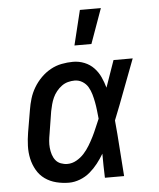

<svg xmlns="http://www.w3.org/2000/svg" viewBox="-54 -802 708 857"><g transform="rotate(-5 300.0 -374.0)"><path d="M221 8Q192 8 164 1Q136 -6 113.5 -22Q91 -38 77 -62.5Q63 -87 57 -114.5Q51 -142 52 -171.5Q53 -201 58 -231L75 -331Q79 -356 86.5 -381Q94 -406 108 -429.5Q122 -453 141.5 -472.5Q161 -492 184.5 -505Q208 -518 234 -523Q260 -528 285 -528Q312 -528 336.5 -518Q361 -508 378.5 -489.5Q396 -471 406.5 -448Q417 -425 424 -400Q435 -430 445 -460Q455 -490 466 -520H552Q526 -453 501 -385.5Q476 -318 449 -251Q455 -189 459 -126Q463 -63 468 0H382Q381 -27 380.5 -54Q380 -81 380 -108Q367 -86 351 -65.5Q335 -45 315 -28Q295 -11 270 -1.5Q245 8 221 8ZM221 -76Q242 -76 261.5 -87Q281 -98 295.5 -114Q310 -130 321.5 -149Q333 -168 342.5 -187Q352 -206 360 -225.5Q368 -245 377 -265Q375 -284 373 -302.5Q371 -321 367.5 -339.5Q364 -358 359 -375.5Q354 -393 345 -408.5Q336 -424 320 -434Q304 -444 285 -444Q270 -444 255 -440Q240 -436 227 -426.5Q214 -417 203.5 -404Q193 -391 186.5 -376.5Q180 -362 176 -347Q172 -332 169 -317L153 -217Q150 -201 148.5 -185.5Q147 -170 148.5 -154.5Q150 -139 154.5 -124.5Q159 -110 168 -98.5Q177 -87 191.5 -81.5Q206 -76 221 -76ZM298 -600 336 -756H430L374 -600Z"/></g></svg>

Font: Iosevka HT Medium Extended
Style: Italic
Weight: 500
Width: 7
Italic angle: -9°
Monospace: yes
Designer: Belleve Invis
Foundry: Belleve Invis
Version: Version 32.3.0; ttfautohint (v1.8.4)